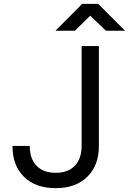

<svg xmlns="http://www.w3.org/2000/svg" viewBox="-20 -970 671 1000"><path d="M270 10Q165 10 105 -49Q45 -108 45 -210H135Q135 -143 170.5 -106.5Q206 -70 270 -70Q334 -70 369.5 -106.5Q405 -143 405 -210V-730H495V-210Q495 -108 434.5 -49Q374 10 270 10ZM269 -810 408 -950H491L631 -810H532L450 -888L370 -810Z"/></svg>

Font: JetBrains Mono NL
Style: Regular
Weight: 400
Monospace: yes
Designer: Philipp Nurullin, Konstantin Bulenkov
Foundry: JetBrains
Version: Version 2.305; ttfautohint (v1.8.4.7-5d5b)